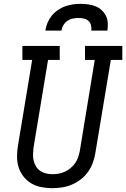

<svg xmlns="http://www.w3.org/2000/svg" viewBox="-20 -975 659 1003"><path d="M253 8Q224 8 195.5 2.5Q167 -3 143.5 -17Q120 -31 103 -52.5Q86 -74 77.5 -100.5Q69 -127 69 -156.5Q69 -186 74 -215L148 -662H97V-735H292V-662H231L155 -203Q153 -186 152.5 -168.5Q152 -151 156 -135Q160 -119 168.5 -105Q177 -91 190.5 -82Q204 -73 220.5 -69Q237 -65 254 -65Q271 -65 287.5 -68Q304 -71 320 -78.5Q336 -86 349.5 -97.5Q363 -109 373 -123.5Q383 -138 388.5 -154.5Q394 -171 397 -187L475 -662H424V-735H619V-662H559L478 -175Q474 -150 465 -125Q456 -100 440 -77.5Q424 -55 402 -38Q380 -21 355 -10.5Q330 0 304 4Q278 8 253 8ZM217 -815Q220 -836 228 -855.5Q236 -875 249.5 -892Q263 -909 281.5 -922Q300 -935 320 -942Q340 -949 360.5 -952Q381 -955 402 -955Q422 -955 442 -952Q462 -949 479.5 -942Q497 -935 511 -922Q525 -909 533.5 -892Q542 -875 543 -855Q544 -835 541 -815H457Q459 -829 455.5 -843Q452 -857 442 -866Q432 -875 418 -878Q404 -881 390 -881Q375 -881 360 -878Q345 -875 332 -866Q319 -857 311 -843.5Q303 -830 301 -815Z"/></svg>

Font: Iosevka Curly Slab ExObl
Style: Regular
Weight: 400
Width: 7
Italic angle: -9°
Monospace: yes
Designer: Belleve Invis
Foundry: Belleve Invis
Version: Version 11.1.0; ttfautohint (v1.8.3)